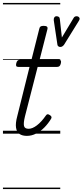

<svg xmlns="http://www.w3.org/2000/svg" viewBox="-20 -905 559 1300"><path d="M162 15Q131 15 112 2Q93 -11 88.5 -41Q84 -71 97 -119L180 -452H104Q93 -452 90 -458Q87 -464 90 -476Q93 -489 99 -494.5Q105 -500 115 -500H193L246 -710Q248 -721 254.5 -725.5Q261 -730 275 -730Q292 -730 298 -724.5Q304 -719 301 -707L248 -500H378Q389 -500 392 -494Q395 -488 392 -476Q389 -463 383 -457.5Q377 -452 367 -452H235L149 -117Q138 -72 142.5 -52.5Q147 -33 174 -33Q199 -33 229.5 -56Q260 -79 290 -122Q296 -131 302 -131.5Q308 -132 317 -126Q327 -120 328.5 -113.5Q330 -107 326 -101Q307 -69 281 -42.5Q255 -16 224.5 -0.5Q194 15 162 15ZM498 -795Q510 -795 516.5 -786.5Q523 -778 514 -764L413 -601Q408 -595 402 -591Q396 -587 388 -587Q381 -587 375.5 -591Q370 -595 369 -601L344 -768Q343 -780 348 -787.5Q353 -795 363 -795Q371 -795 377.5 -791Q384 -787 385 -777L399 -651L477 -781Q481 -789 486.5 -792Q492 -795 498 -795ZM0 365H388V375H0ZM0 -20H388V0H0ZM0 -505H388V-500H0ZM0 -885H388V-875H0Z"/></svg>

Font: Playwrite IS Guides
Style: Regular
Weight: 400
Designer: Veronika Burian, José Scaglione
Foundry: TypeTogether
Version: Version 1.003